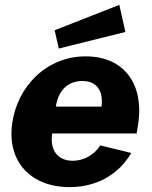

<svg xmlns="http://www.w3.org/2000/svg" viewBox="-20 -757 623 787"><path d="M469 -737 204 -633 221 -558 494 -626ZM194 -210H540L547 -253C569 -406 494 -526 331 -526C171 -526 51 -403 30 -251C8 -93 108 10 265 10C373 10 465 -39 518 -130L391 -161C367 -123 324 -98 278 -98C219 -98 183 -139 194 -210ZM209 -320C217 -378 252 -425 317 -425C380 -425 404 -381 396 -320Z"/></svg>

Font: United Sans ExtraBold
Style: Italic
Weight: 800
Italic angle: -8°
Designer: Pablo Impallari, Rodrigo Fuenzalida (Modified by Dan O. Williams)
Version: Version 1.000;PS 001.000;hotconv 1.0.88;makeotf.lib2.5.64775